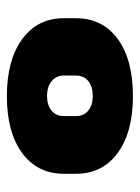

<svg xmlns="http://www.w3.org/2000/svg" viewBox="56 -815 407 559"><g transform="rotate(-90 259.5 -535.5)"><path d="M259 -352Q154 -352 93.5 -396.5Q33 -441 33 -518V-553Q33 -630 93.5 -674.5Q154 -719 259 -719Q364 -719 425 -674.5Q486 -630 486 -553V-518Q486 -441 426 -396.5Q366 -352 259 -352ZM259 -469Q287 -469 303 -482Q319 -495 319 -518V-553Q319 -575 303 -588.5Q287 -602 259 -602Q233 -602 217 -589Q201 -576 201 -553V-518Q201 -495 217 -482Q233 -469 259 -469Z"/></g></svg>

Font: Pathway Extreme 28pt Black
Style: Regular
Weight: 900
Designer: Eduardo Rodriguez Tunni
Foundry: Eduardo Rodriguez Tunni
Version: Version 1.001;gftools[0.9.26]